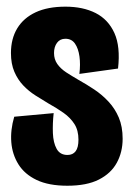

<svg xmlns="http://www.w3.org/2000/svg" viewBox="-20 -560 407 591"><path d="M187.2 11.7Q130 11.7 92.8 -6Q55.7 -23.7 36.8 -54.1Q17.8 -84.5 14.8 -122.2Q11.8 -159.8 23.8 -200.7L145.2 -211.8Q141.7 -180 142.8 -150.2Q144 -120.5 154.4 -101.8Q164.8 -83 187.7 -83Q204 -83 212.8 -94.4Q221.5 -105.8 221.5 -130Q221.5 -158.8 209.1 -178.2Q196.7 -197.7 175.6 -212.6Q154.5 -227.5 128.3 -242Q109 -253.5 88.8 -266.4Q68.5 -279.3 51.6 -297Q34.7 -314.7 24.2 -339.1Q13.7 -363.5 13.7 -396.8Q13.7 -440.8 33.1 -472.8Q52.5 -504.8 89.8 -522.2Q127 -539.5 181.5 -539.5Q235.5 -539.5 274.4 -519.8Q313.3 -500 332.2 -458.2Q351 -416.5 343.3 -349L224.3 -332.5Q228 -361.7 224.6 -386.2Q221.2 -410.8 210.8 -425.8Q200.5 -440.7 181.3 -440.7Q164.7 -440.7 155.5 -428.2Q146.3 -415.8 146.3 -396.8Q146.3 -377.3 156.5 -362.9Q166.7 -348.5 183.9 -337.2Q201.2 -326 222.2 -313.8Q245.8 -300.7 270 -284.6Q294.2 -268.5 314 -247.2Q333.8 -226 345.7 -198.1Q357.5 -170.2 357.5 -133Q357.5 -92 339.6 -59.1Q321.7 -26.2 284.4 -7.3Q247.2 11.7 187.2 11.7Z"/></svg>

Font: Bricolage Grotesque 96pt ExtraBold Condensed
Style: Regular
Weight: 800
Width: 3
Version: Version 1.001;gftools[0.9.33.dev8+g029e19f]